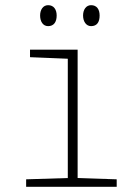

<svg xmlns="http://www.w3.org/2000/svg" viewBox="-20 -722 540 742"><path d="M332 -621C355 -621 365 -637 365 -662C365 -686 354 -702 332 -702C313 -702 301 -685 301 -662C301 -639 313 -621 332 -621ZM166 -621C188 -621 199 -637 199 -662C199 -685 188 -702 166 -702C146 -702 135 -684 135 -662C135 -639 146 -621 166 -621ZM81 0H431V-29L280 -34V-530H96V-501L242 -495V-34L81 -29Z"/></svg>

Font: Noto Sans Mono ExtraCondensed ExtraLight
Style: Regular
Weight: 200
Width: 2
Designer: Monotype Design Team
Foundry: Monotype Imaging Inc.
Version: Version 2.014